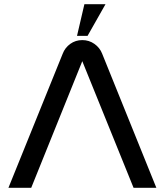

<svg xmlns="http://www.w3.org/2000/svg" viewBox="-20 -890 781 910"><path d="M277 -635Q288 -664 313 -682Q338 -700 370 -700Q402 -700 427.5 -682Q453 -664 464 -636L721 0H613L370 -600L128 0H20ZM480 -870 395 -720H345L380 -870Z"/></svg>

Font: Skate blade
Style: Regular
Weight: 400
Italic angle: -7°
Designer: Valerio Brotto (Silverblur_type)
Version: Version 2.001